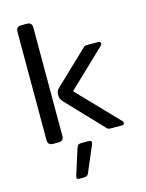

<svg xmlns="http://www.w3.org/2000/svg" viewBox="-132 -759 808 1063"><g transform="rotate(-15 272.0 -228.0)"><path d="M67 -30V-650Q67 -680 97 -680H128Q144 -680 151 -672.5Q158 -665 158 -650V-30Q158 -15 151 -7.5Q144 0 128 0H97Q67 0 67 -30ZM404 -10 211 -213Q202 -222 198 -231Q194 -240 194 -253Q194 -267 198 -276Q202 -285 211 -293L397 -470Q404 -477 408.5 -478.5Q413 -480 425 -480H487Q492 -480 495 -476.5Q498 -473 498 -468Q498 -461 493 -457L279 -253L500 -23Q505 -16 505 -11Q505 -6 502 -3Q499 0 494 0H428Q419 0 414 -2Q409 -4 404 -10ZM173 213 175 204 222 56Q226 44 231.5 40Q237 36 251 36H289Q307 36 307 47Q307 53 304 60L240 210Q234 224 215 224H187Q173 224 173 213Z"/></g></svg>

Font: Mitr Light
Style: Regular
Weight: 300
Designer: Thanarat Vachiruckul
Foundry: Cadson Demak
Version: Version 1.002